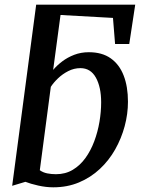

<svg xmlns="http://www.w3.org/2000/svg" viewBox="-20 -790 604 820"><path d="M207.5 10Q176.5 10 143.2 2.5Q110 -5 88.5 -13.5L32 3.5L134.5 -770H557.5L532 -602H471.5L462.5 -713.5L238.5 -726L207 -491.5Q223 -510.5 245.8 -527.8Q268.5 -545 297.2 -556Q326 -567 359.5 -567Q416 -567 453 -540.8Q490 -514.5 508.2 -467.2Q526.5 -420 526.5 -355.5Q526.5 -303.5 512.5 -251.2Q498.5 -199 472 -152Q445.5 -105 406.5 -68.5Q367.5 -32 317.5 -11Q267.5 10 207.5 10ZM219 -46Q259.5 -46 290.8 -64.8Q322 -83.5 344.8 -115Q367.5 -146.5 382.5 -186.5Q397.5 -226.5 404.8 -269.8Q412 -313 412 -353Q412 -418 389.5 -458.5Q367 -499 323.5 -499Q296 -499 271.2 -486.2Q246.5 -473.5 227.5 -455.2Q208.5 -437 197 -419L150 -63Q164 -53 182 -49.5Q200 -46 219 -46Z"/></svg>

Font: Merriweather 20pt Medium
Style: Italic
Weight: 500
Italic angle: -7.8°
Version: Version 2.101